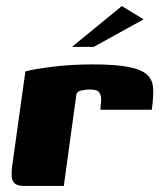

<svg xmlns="http://www.w3.org/2000/svg" viewBox="-20 -615 530 635"><path d="M191 0H59Q34 0 24.5 -13Q15 -26 20 -64L64 -379Q95 -387 156 -394.5Q217 -402 286 -402Q363 -402 405.5 -393.5Q448 -385 466.5 -368Q485 -351 486.5 -322.5Q488 -294 482 -252H312L313 -266Q317 -291 312 -302.5Q307 -314 298 -316.5Q289 -319 278 -319Q263 -319 250 -316Q237 -313 233 -305ZM218 -460 383 -595 455 -551 290 -460Z"/></svg>

Font: Genos Thin ExtraBold
Style: Italic
Weight: 800
Italic angle: -8°
Version: Version 1.010